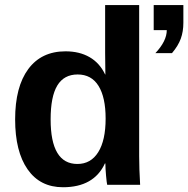

<svg xmlns="http://www.w3.org/2000/svg" viewBox="-20 -745 759 774"><path d="M412.1 0Q410.2 -7.3 407.5 -36.9Q404.8 -66.4 404.8 -85.9H402.8Q358.4 9.8 233.9 9.8Q141.6 9.8 91.3 -62.3Q41 -134.3 41 -263.7Q41 -395 94 -466.6Q147 -538.1 244.1 -538.1Q300.3 -538.1 341.1 -514.6Q381.8 -491.2 403.8 -444.8H404.8L403.8 -531.7V-724.6H541V-115.2Q541 -66.4 544.9 0ZM405.8 -267.1Q405.8 -352.5 377.2 -398.7Q348.6 -444.8 293 -444.8Q237.8 -444.8 210.9 -400.1Q184.1 -355.5 184.1 -263.7Q184.1 -84 292 -84Q346.2 -84 376 -131.6Q405.8 -179.2 405.8 -267.1ZM719.2 -653.3Q719.2 -617.7 708.7 -588.9Q698.2 -560.1 673.3 -530.8H606.4Q652.3 -579.6 652.3 -623.5H599.6V-724.6H719.2Z"/></svg>

Font: Arial
Style: Bold
Weight: 700
Designer: Steve Matteson
Foundry: Ascender Corporation
Version: Version 2.00.3